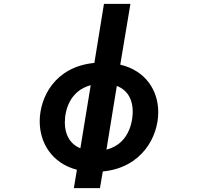

<svg xmlns="http://www.w3.org/2000/svg" viewBox="-20 -861 1040 1001"><path d="M381 24 365 120H501L516 33C720 13 805 -148 805 -276C805 -388 741 -492 607 -524L660 -841H522L472 -533C265 -513 187 -352 187 -228C187 -117 250 -10 381 24ZM535 -81 589 -413C649 -390 672 -337 672 -280C672 -254 667 -114 535 -81ZM453 -417 399 -88C344 -110 318 -161 318 -222C318 -290 346 -388 453 -417Z"/></svg>

Font: LINE Seed JP_OTF Bold
Style: Regular
Weight: 700
Designer: LINE & Fontrix & Fontworks
Version: Version 1.009